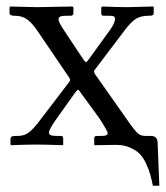

<svg xmlns="http://www.w3.org/2000/svg" viewBox="-20 -451 519 599"><path d="M342.3 1Q342.3 1 275.9 2L273.9 0V-19Q273.9 -26.9 281.7 -26.9H293.5Q306.6 -26.9 311.3 -28.8Q315.9 -30.8 315.9 -36.1Q315.9 -42 288.6 -84L230 -164.1Q226.1 -170.9 222.7 -170.9Q221.2 -170.9 214.8 -162.6L149.9 -71.3Q132.8 -45.4 132.8 -38.1Q132.8 -31.7 138.2 -29.3Q143.6 -26.9 156.7 -26.9H170.4Q177.2 -26.9 177.2 -19V0L175.8 2Q124 0 91.3 0Q61.5 0 15.1 2L12.7 0V-17.1Q12.7 -26.9 25.9 -26.9H34.7Q55.7 -26.9 69.8 -37.6Q84 -48.3 103.5 -74.2L196.3 -195.8Q198.7 -198.7 198.7 -201.7Q198.7 -204.6 195.8 -209L96.2 -355.5Q79.6 -379.9 64.2 -390.9Q48.8 -401.9 24.9 -401.9H22.5Q17.6 -401.9 13.7 -404.1Q9.8 -406.2 9.8 -409.2V-427.7L11.7 -430.7L95.7 -428.7L206.1 -430.7L209 -427.7V-409.7Q209 -406.2 206.8 -404.1Q204.6 -401.9 201.7 -401.9H186Q171.9 -401.9 167.2 -398.9Q162.6 -396 162.6 -390.1Q162.6 -382.3 178.7 -357.9L239.7 -266.1Q245.6 -257.3 248 -257.3Q251 -257.3 256.3 -265.1L322.8 -356.9Q338.9 -379.4 338.9 -392.1Q338.9 -397.9 335 -399.9Q331.1 -401.9 318.4 -401.9H302.7Q295.9 -401.9 295.9 -409.2V-427.7L298.8 -430.7Q346.7 -428.7 377 -428.7L458 -430.7L459.5 -428.7V-409.7Q459.5 -401.9 447.3 -401.9H443.4Q419.4 -401.9 404.1 -392.3Q388.7 -382.8 368.2 -355.5L275.4 -232.9Q273.4 -231 273.4 -227.5Q273.4 -226.1 275.4 -221.2L378.9 -74.2Q401.4 -42 410.6 -34.4Q419.9 -26.9 434.1 -26.9H450.7Q470.7 -26.9 471.7 -6.8L477.1 128.4H457Q452.6 107.4 448.7 93.3Q444.8 79.1 436 59.8Q427.2 40.5 415.8 29.1Q404.3 17.6 385.5 9.3Q366.7 1 342.3 1Z"/></svg>

Font: Libertinage
Style: l
Weight: 400
Designer: OSP
Foundry: OSP
Version: Version 1.0; 2008; OFL relea